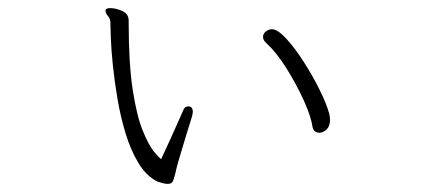

<svg xmlns="http://www.w3.org/2000/svg" viewBox="-20 -453 1040 473"><path d="M297 -398Q297 -296 307 -231.5Q317 -167 331.5 -131.5Q346 -96 358.5 -80.5Q371 -65 377 -61Q387 -82 398 -106.5Q409 -131 418 -151Q427 -171 430 -178Q434 -191 444 -191Q455 -191 455 -177Q455 -174 453 -166Q451 -160 445.5 -142Q440 -124 433 -101Q426 -78 420 -57.5Q414 -37 412 -26Q408 -10 405 -5Q402 0 393 0Q387 0 380 -2Q373 -4 367 -6Q340 -20 321 -51.5Q302 -83 289.5 -124Q277 -165 269.5 -209Q262 -253 258 -292.5Q254 -332 253 -360Q252 -388 252 -396Q252 -407 246 -413.5Q240 -420 240 -426V-428Q241 -433 252 -433Q265 -433 281 -426Q297 -419 297 -402ZM767 -126Q753 -126 750 -140Q746 -167 728 -206.5Q710 -246 685.5 -285Q661 -324 636 -347Q628 -354 628 -362Q628 -370 635 -375.5Q642 -381 650 -381Q664 -381 685.5 -357.5Q707 -334 729 -299.5Q751 -265 768 -230.5Q785 -196 791 -173Q792 -169 792.5 -165Q793 -161 793 -158Q793 -142 784.5 -134Q776 -126 767 -126Z"/></svg>

Font: Moon Stars Kai T HW Light
Style: Regular
Weight: 300
Designer: GuiWonder
Version: Version 1.101